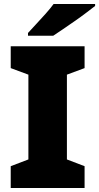

<svg xmlns="http://www.w3.org/2000/svg" viewBox="-20 -947 499 967"><path d="M406 0H34V-110L123 -144V-571L34 -604V-714H406V-604L317 -571V-144L406 -110ZM459 -917Q441 -903 414 -882.5Q387 -862 356 -840.5Q325 -819 296.5 -799.5Q268 -780 248 -767H121V-781Q138 -800 162 -825.5Q186 -851 210 -878Q234 -905 250 -927H459Z"/></svg>

Font: Noto Sans Oriya Blk
Style: Regular
Weight: 900
Designer: Amélie Bonet and Sol Matas
Foundry: Google LLC
Version: Version 2.006; ttfautohint (v1.8.4.7-5d5b)